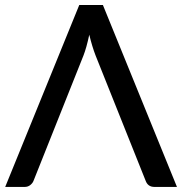

<svg xmlns="http://www.w3.org/2000/svg" viewBox="-20 -737 719 757"><path d="M588.9 0Q563 0 554.2 -24.4L356.9 -518.1Q343.3 -553.2 332 -600.1Q320.8 -547.9 309.1 -518.1L112.3 -24.4Q108.9 -15.1 99.6 -7.6Q90.3 0 77.6 0H0.5L292.5 -717.3H385.7L677.7 0Z"/></svg>

Font: Lato-Medium
Style: Regular
Weight: 500
Designer: Lukasz Dziedzic
Foundry: tyPoland Lukasz Dziedzic
Version: Version 2.006; 2014-01-15